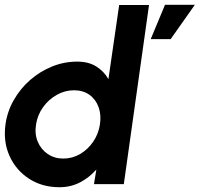

<svg xmlns="http://www.w3.org/2000/svg" viewBox="-28 -771 836 804"><path d="M471 -750H596L490.5 0H365.5L375.5 -61Q346.5 -28 307.5 -7.5Q268.5 13 221 13Q148.5 13 93.8 -22.5Q39 -58 12 -117.8Q-15 -177.5 -5 -250Q2.5 -304.5 29.8 -352.2Q57 -400 98.2 -436Q139.5 -472 190 -492.5Q240.5 -513 295 -513Q342.5 -513 375 -492.8Q407.5 -472.5 426 -439.5ZM237 -107Q275 -107 307.8 -126.2Q340.5 -145.5 362.5 -178Q384.5 -210.5 390.5 -250Q396.5 -290 384.8 -322.5Q373 -355 346.5 -374Q320 -393 282 -393Q244 -393 209.8 -373.8Q175.5 -354.5 152.2 -322Q129 -289.5 123 -250Q116.5 -210 130 -177.8Q143.5 -145.5 171.8 -126.2Q200 -107 237 -107ZM603 -607 663 -751H788L686.5 -607Z"/></svg>

Font: Urbanist
Style: Bold Italic
Weight: 700
Italic angle: -8°
Designer: Corey Hu
Foundry: Corey Hu
Version: Version 1.330; ttfautohint (v1.8.4.7-5d5b)